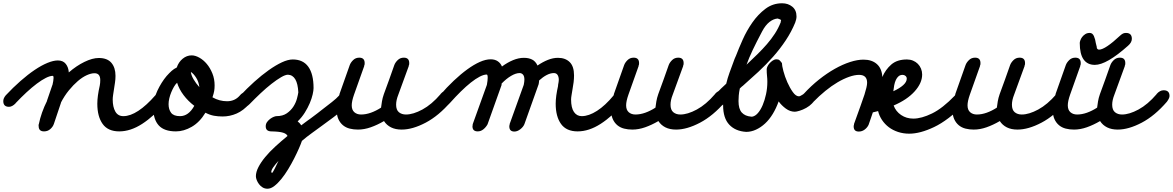

<svg xmlns="http://www.w3.org/2000/svg" viewBox="-66 -757 7159 1172"><path d="M29 -126Q8 -105 -11 -105Q-46 -105 -46 -140Q-46 -157 -31 -175Q14 -223 59 -262.5Q104 -302 145.5 -330Q187 -358 223.5 -373Q260 -388 287 -388Q319 -388 335.5 -367Q352 -346 354 -315Q400 -355 449 -379Q498 -403 537 -403Q589 -403 614 -373.5Q639 -344 639 -294Q639 -273 636 -253.5Q633 -234 630 -214Q627 -195 624.5 -178Q622 -161 622 -150Q622 -104 638 -76Q654 -48 687 -48Q729 -48 778.5 -80.5Q828 -113 882 -175Q903 -200 925 -200Q942 -200 952 -191.5Q962 -183 962 -165Q962 -152 945 -130Q873 -47 802 -1Q731 45 662 45Q593 45 560.5 -0.5Q528 -46 528 -124Q528 -169 543 -235Q546 -250 546 -268Q546 -310 511 -310Q490 -310 463.5 -298Q437 -286 409.5 -262.5Q382 -239 354.5 -205.5Q327 -172 305 -129L307 -132Q296 -100 285 -66.5Q274 -33 263 -1Q257 17 241 31Q225 45 203 45Q170 45 170 13Q170 10 169.5 7.5Q169 5 171 1Q185 -69 222 -143L220 -140Q228 -165 237 -189.5Q246 -214 254 -239V-237Q257 -251 259 -262Q261 -273 261 -282Q261 -294 256 -294Q239 -294 214 -281.5Q189 -269 159 -246.5Q129 -224 96 -193.5Q63 -163 29 -127Z M1036 -265Q1027 -264 1015 -252Q1013 -261 1011 -269.5Q1009 -278 1008 -287ZM1120 -111Q1082 -140 1054.5 -176.5Q1027 -213 1015 -252Q1005 -243 996 -227.5Q987 -212 979.5 -194Q972 -176 967.5 -157Q963 -138 963 -121Q963 -89 978.5 -68.5Q994 -48 1033 -48Q1085 -48 1120 -111ZM951 -293Q968 -312 982 -324.5Q996 -337 1013 -345Q1024 -378 1049 -398.5Q1074 -419 1104 -419Q1126 -419 1151 -405Q1176 -391 1196.5 -366.5Q1217 -342 1230.5 -308.5Q1244 -275 1244 -236Q1244 -217 1241.5 -202Q1239 -187 1231 -163Q1273 -139 1320 -139Q1367 -139 1397 -173L1396 -172Q1415 -196 1438 -196Q1455 -196 1465 -187.5Q1475 -179 1475 -161Q1475 -152 1470.5 -144Q1466 -136 1458 -125Q1420 -82 1378.5 -64Q1337 -46 1293 -46Q1265 -46 1240 -50.5Q1215 -55 1188 -69Q1153 -11 1104.5 17Q1056 45 1008 45Q936 45 903 8.5Q870 -28 870 -95Q870 -151 894.5 -203Q919 -255 951 -293ZM1148 -178Q1150 -186 1151 -193.5Q1152 -201 1152 -209Q1152 -213 1152 -217Q1152 -221 1151 -225Q1167 -207 1187 -192ZM1099 -318Q1088 -325 1082 -325H1078Q1060 -325 1053.5 -339.5Q1047 -354 1059 -367Q1056 -364 1056 -362L1103 -344Q1099 -336 1099 -326ZM1099 -318Q1101 -298 1115.5 -273Q1130 -248 1151 -225Q1147 -258 1131.5 -282.5Q1116 -307 1099 -318Z M2002 -172Q2022 -195 2045 -195Q2080 -195 2080 -161Q2080 -146 2065 -127Q2050 -108 2025 -86Q2000 -64 1968.5 -40.5Q1937 -17 1904 7Q1869 33 1837.5 55.5Q1806 78 1777 103Q1771 121 1758.5 149.5Q1746 178 1729.5 210.5Q1713 243 1693 276Q1673 309 1651.5 335.5Q1630 362 1608.5 378.5Q1587 395 1567 395Q1550 395 1537 387Q1524 379 1515 367Q1506 355 1501 342Q1496 329 1496 319Q1496 293 1511.5 263Q1527 233 1553 201.5Q1579 170 1614.5 137.5Q1650 105 1689 73Q1684 60 1662 53Q1640 46 1591 45Q1556 45 1556 14Q1556 -1 1564.5 -12.5Q1573 -24 1584 -32Q1595 -40 1605.5 -44Q1616 -48 1621 -48Q1660 -48 1685 -65.5Q1710 -83 1725 -106.5Q1740 -130 1746.5 -154.5Q1753 -179 1755 -193Q1750 -298 1692 -301Q1676 -301 1649.5 -285.5Q1623 -270 1591 -245Q1559 -220 1524.5 -187.5Q1490 -155 1457 -121Q1436 -100 1417 -100Q1382 -100 1382 -135Q1382 -150 1398 -171Q1441 -217 1486 -257.5Q1531 -298 1574 -328.5Q1617 -359 1654.5 -376.5Q1692 -394 1721 -394Q1784 -394 1816 -349.5Q1848 -305 1848 -219Q1848 -205 1842.5 -180.5Q1837 -156 1825 -127.5Q1813 -99 1794.5 -69.5Q1776 -40 1751 -16Q1764 -6 1773 8Q1784 0 1793.5 -7.5Q1803 -15 1813 -22Q1822 -28 1830 -34Q1838 -40 1846 -46Q1859 -56 1872.5 -66Q1886 -76 1898 -86Q1932 -112 1960.5 -134.5Q1989 -157 2002 -172ZM1595 299Q1600 294 1610.5 273.5Q1621 253 1634 225Q1614 247 1602 264Q1590 281 1590 293Q1590 296 1595 299ZM1720 149Q1694 169 1672.5 188.5Q1651 208 1634 225Q1646 199 1658.5 171Q1671 143 1681 120Z M2623 -183Q2643 -206 2666 -206Q2702 -206 2702 -171Q2702 -158 2686 -136Q2612 -50 2532 -8Q2452 34 2386 34Q2348 34 2321 20.5Q2294 7 2278 -18Q2237 6 2197 20Q2157 34 2119 34Q2092 34 2068.5 28Q2045 22 2027.5 7.5Q2010 -7 1999.5 -30Q1989 -53 1989 -88Q1989 -108 1992.5 -131Q1996 -154 2007 -183L2006 -182Q2022 -227 2037.5 -271Q2053 -315 2069 -360Q2075 -376 2090 -390.5Q2105 -405 2127 -405Q2160 -405 2160 -372Q2160 -367 2159.5 -363Q2159 -359 2156 -353L2158 -356L2095 -179Q2081 -139 2081 -114Q2081 -86 2097 -72Q2113 -58 2138 -58Q2167 -58 2198 -69Q2229 -80 2260 -100Q2262 -117 2265.5 -138Q2269 -159 2277 -182Q2293 -226 2309.5 -271Q2326 -316 2341 -360Q2347 -376 2362 -390.5Q2377 -405 2399 -405Q2432 -405 2432 -372Q2432 -367 2431.5 -363Q2431 -359 2428 -353L2430 -356Q2414 -311 2397.5 -267Q2381 -223 2365 -178Q2352 -145 2352 -118Q2352 -86 2369 -72Q2386 -58 2412 -58Q2456 -58 2512.5 -88.5Q2569 -119 2623 -182Z M2824 -3Q2823 -1 2821.5 1Q2820 3 2819 8Q2820 2 2824 -3ZM2682 -130Q2661 -105 2640 -105Q2604 -105 2604 -140Q2604 -155 2619 -175Q2661 -224 2704 -264.5Q2747 -305 2787 -334Q2827 -363 2863 -379Q2899 -395 2929 -395Q2955 -395 2972.5 -383Q2990 -371 2998 -351Q3032 -376 3066 -390Q3100 -404 3132 -404Q3161 -404 3182 -393.5Q3203 -383 3215 -357Q3247 -379 3278.5 -391.5Q3310 -404 3340 -404Q3385 -404 3411.5 -378Q3438 -352 3438 -297Q3438 -277 3435.5 -255.5Q3433 -234 3429 -214Q3426 -195 3423 -177.5Q3420 -160 3420 -150Q3420 -99 3437.5 -73.5Q3455 -48 3485 -48Q3528 -48 3578.5 -80.5Q3629 -113 3680 -175Q3701 -200 3723 -200Q3740 -200 3750 -191.5Q3760 -183 3760 -165Q3760 -152 3744 -130Q3672 -47 3600.5 -1Q3529 45 3460 45Q3391 45 3358.5 -0.5Q3326 -46 3326 -124Q3326 -169 3341 -235H3340Q3345 -260 3345 -269Q3345 -288 3337.5 -299.5Q3330 -311 3315 -311Q3294 -311 3271 -299Q3248 -287 3225 -266Q3224 -261 3224 -256.5Q3224 -252 3223 -248Q3223 -247 3222.5 -246.5Q3222 -246 3222 -245V-243L3135 1Q3128 18 3110 32Q3092 46 3074 46Q3043 46 3043 15Q3043 13 3043 11Q3043 9 3045 4V0L3131 -239Q3133 -248 3134 -257Q3135 -266 3135 -271Q3135 -292 3126.5 -301.5Q3118 -311 3106 -311Q3083 -311 3054 -294Q3025 -277 2996 -247Q2995 -245 2995.5 -243Q2996 -241 2996 -239L2910 2Q2900 20 2884.5 32.5Q2869 45 2850 45Q2818 45 2818 14Q2818 11 2819 8Q2819 1 2821 -3L2906 -239Q2911 -267 2911 -282Q2911 -302 2905 -302Q2887 -302 2862 -289Q2837 -276 2808 -253Q2779 -230 2747 -198.5Q2715 -167 2682 -130Z M4298 -183Q4318 -206 4341 -206Q4377 -206 4377 -171Q4377 -158 4361 -136Q4287 -50 4207 -8Q4127 34 4061 34Q4023 34 3996 20.5Q3969 7 3953 -18Q3912 6 3872 20Q3832 34 3794 34Q3767 34 3743.5 28Q3720 22 3702.5 7.5Q3685 -7 3674.5 -30Q3664 -53 3664 -88Q3664 -108 3667.5 -131Q3671 -154 3682 -183L3681 -182Q3697 -227 3712.5 -271Q3728 -315 3744 -360Q3750 -376 3765 -390.5Q3780 -405 3802 -405Q3835 -405 3835 -372Q3835 -367 3834.5 -363Q3834 -359 3831 -353L3833 -356L3770 -179Q3756 -139 3756 -114Q3756 -86 3772 -72Q3788 -58 3813 -58Q3842 -58 3873 -69Q3904 -80 3935 -100Q3937 -117 3940.5 -138Q3944 -159 3952 -182Q3968 -226 3984.5 -271Q4001 -316 4016 -360Q4022 -376 4037 -390.5Q4052 -405 4074 -405Q4107 -405 4107 -372Q4107 -367 4106.5 -363Q4106 -359 4103 -353L4105 -356Q4089 -311 4072.5 -267Q4056 -223 4040 -178Q4027 -145 4027 -118Q4027 -86 4044 -72Q4061 -58 4087 -58Q4131 -58 4187.5 -88.5Q4244 -119 4298 -182Z M4489 48Q4423 44 4385.5 4Q4348 -36 4348 -114V-119Q4327 -100 4310 -100Q4293 -100 4283.5 -113Q4274 -126 4274 -137Q4274 -146 4283 -158.5Q4292 -171 4305.5 -186Q4319 -201 4335.5 -216.5Q4352 -232 4367 -246Q4375 -280 4387 -313Q4399 -346 4412 -381Q4414 -388 4418 -397.5Q4422 -407 4427 -418Q4443 -460 4467.5 -515Q4492 -570 4526.5 -619.5Q4561 -669 4606 -703Q4651 -737 4708 -737Q4745 -737 4770.5 -716Q4796 -695 4796 -657Q4796 -640 4788 -619Q4765 -563 4730.5 -511Q4696 -459 4653.5 -411Q4611 -363 4563 -318.5Q4515 -274 4466 -231H4465Q4460 -226 4457.5 -224Q4455 -222 4450 -217Q4445 -193 4443.5 -174Q4442 -155 4442 -140Q4442 -92 4462 -70Q4482 -48 4519 -45H4526Q4544 -48 4560.5 -67Q4577 -86 4589.5 -115.5Q4602 -145 4610 -182Q4618 -219 4618 -258Q4618 -267 4617.5 -276Q4617 -285 4616 -294Q4615 -302 4614.5 -313Q4614 -324 4614 -335Q4614 -341 4618.5 -351Q4623 -361 4631.5 -370.5Q4640 -380 4651 -387.5Q4662 -395 4674 -395Q4686 -395 4692.5 -389Q4699 -383 4707 -372Q4707 -357 4716 -323Q4725 -289 4740 -255Q4755 -221 4773.5 -195Q4792 -169 4811 -169Q4815 -169 4821.5 -172.5Q4828 -176 4836 -181Q4847 -187 4855.5 -191.5Q4864 -196 4872 -196Q4906 -196 4906 -160Q4906 -141 4891 -125.5Q4876 -110 4855.5 -98.5Q4835 -87 4815 -81Q4795 -75 4786 -75Q4757 -75 4731 -94Q4705 -113 4687 -138Q4672 -96 4651 -61.5Q4630 -27 4604 -3Q4578 21 4548.5 34.5Q4519 48 4489 48ZM4422 -297Q4439 -314 4456.5 -330Q4474 -346 4491 -362Q4483 -339 4476.5 -317.5Q4470 -296 4464 -273ZM4586 -565Q4551 -499 4528.5 -451.5Q4506 -404 4491 -362L4496 -367Q4528 -397 4558.5 -427Q4589 -457 4615.5 -487.5Q4642 -518 4663.5 -551Q4685 -584 4700 -622V-624Q4700 -625 4700 -627Q4700 -629 4702 -634Q4700 -637 4693.5 -639.5Q4687 -642 4681 -644Q4655 -642 4630.5 -622.5Q4606 -603 4586 -565Z M4899 -134Q4878 -111 4857 -111Q4840 -111 4830.5 -123Q4821 -135 4821 -147Q4821 -166 4840 -185V-184Q4885 -233 4933.5 -271.5Q4982 -310 5030 -337Q5078 -364 5123 -378.5Q5168 -393 5205 -393Q5256 -393 5286.5 -366Q5317 -339 5320 -287Q5339 -332 5374.5 -363Q5410 -394 5470 -394Q5490 -394 5507 -387Q5524 -380 5536.5 -367.5Q5549 -355 5556 -338Q5563 -321 5563 -302Q5563 -250 5517 -199Q5471 -148 5389 -113Q5402 -77 5434.5 -55Q5467 -33 5509 -33Q5559 -33 5623.5 -64.5Q5688 -96 5763 -174Q5784 -195 5803 -195Q5839 -195 5839 -159Q5839 -140 5819 -120Q5721 -22 5636 18.5Q5551 59 5484 59Q5448 59 5416 48.5Q5384 38 5359.5 19.5Q5335 1 5318 -24.5Q5301 -50 5294 -79Q5286 -77 5278.5 -75Q5271 -73 5262 -71Q5256 -53 5249 -32.5Q5242 -12 5236 5Q5228 22 5212 34Q5196 46 5176 46Q5145 46 5145 15Q5145 13 5145 11Q5145 9 5147 4V0L5187 -111Q5193 -128 5199 -145.5Q5205 -163 5211 -180Q5218 -202 5222.5 -221Q5227 -240 5227 -252Q5227 -300 5178 -300Q5151 -300 5117 -288Q5083 -276 5046.5 -254.5Q5010 -233 4972 -202Q4934 -171 4898 -134ZM5350 -185Q5360 -189 5369 -192.5Q5378 -196 5387 -200Q5385 -190 5385 -180Q5385 -170 5384 -160ZM5444 -300Q5429 -300 5419 -291.5Q5409 -283 5402.5 -269Q5396 -255 5392.5 -237Q5389 -219 5387 -200Q5426 -218 5447.5 -237.5Q5469 -257 5469 -277Q5469 -287 5461.5 -293.5Q5454 -300 5444 -300Z M6382 -183Q6402 -206 6425 -206Q6461 -206 6461 -171Q6461 -158 6445 -136Q6371 -50 6291 -8Q6211 34 6145 34Q6107 34 6080 20.5Q6053 7 6037 -18Q5996 6 5956 20Q5916 34 5878 34Q5851 34 5827.5 28Q5804 22 5786.5 7.5Q5769 -7 5758.5 -30Q5748 -53 5748 -88Q5748 -108 5751.5 -131Q5755 -154 5766 -183L5765 -182Q5781 -227 5796.5 -271Q5812 -315 5828 -360Q5834 -376 5849 -390.5Q5864 -405 5886 -405Q5919 -405 5919 -372Q5919 -367 5918.5 -363Q5918 -359 5915 -353L5917 -356L5854 -179Q5840 -139 5840 -114Q5840 -86 5856 -72Q5872 -58 5897 -58Q5926 -58 5957 -69Q5988 -80 6019 -100Q6021 -117 6024.5 -138Q6028 -159 6036 -182Q6052 -226 6068.5 -271Q6085 -316 6100 -360Q6106 -376 6121 -390.5Q6136 -405 6158 -405Q6191 -405 6191 -372Q6191 -367 6190.5 -363Q6190 -359 6187 -353L6189 -356Q6173 -311 6156.5 -267Q6140 -223 6124 -178Q6111 -145 6111 -118Q6111 -86 6128 -72Q6145 -58 6171 -58Q6215 -58 6271.5 -88.5Q6328 -119 6382 -182Z M6994 -183Q7014 -206 7037 -206Q7073 -206 7073 -171Q7073 -158 7057 -136Q6983 -50 6903 -8Q6823 34 6757 34Q6719 34 6692 20.5Q6665 7 6649 -18Q6608 6 6568 20Q6528 34 6490 34Q6463 34 6439.5 28Q6416 22 6398.5 7.5Q6381 -7 6370.5 -30Q6360 -53 6360 -88Q6360 -108 6363.5 -131Q6367 -154 6378 -183L6377 -182Q6393 -227 6408.5 -271Q6424 -315 6440 -360Q6446 -376 6461 -390.5Q6476 -405 6498 -405Q6531 -405 6531 -372Q6531 -367 6530.5 -363Q6530 -359 6527 -353L6529 -356L6466 -179Q6452 -139 6452 -114Q6452 -86 6468 -72Q6484 -58 6509 -58Q6538 -58 6569 -69Q6600 -80 6631 -100Q6633 -117 6636.5 -138Q6640 -159 6648 -182Q6664 -226 6680.5 -271Q6697 -316 6712 -360Q6718 -376 6733 -390.5Q6748 -405 6770 -405Q6803 -405 6803 -372Q6803 -367 6802.5 -363Q6802 -359 6799 -353L6801 -356Q6785 -311 6768.5 -267Q6752 -223 6736 -178Q6723 -145 6723 -118Q6723 -86 6740 -72Q6757 -58 6783 -58Q6827 -58 6883.5 -88.5Q6940 -119 6994 -182ZM6525 -495Q6525 -500 6528.5 -510.5Q6532 -521 6539.5 -531Q6547 -541 6558.5 -548.5Q6570 -556 6586 -556Q6603 -556 6611.5 -536.5Q6620 -517 6623 -494Q6625 -484 6628 -474Q6631 -464 6628 -467Q6632 -454 6643 -454Q6680 -454 6773 -541Q6782 -549 6789.5 -552.5Q6797 -556 6807 -556Q6843 -556 6843 -520Q6843 -498 6820 -478Q6689 -361 6617 -361Q6572 -361 6548.5 -394Q6525 -427 6525 -495Z"/></svg>

Font: Discipuli Britannica Bold
Style: Regular
Weight: 700
Designer: Peter Wiegel
Foundry: Peter Wiegel
Version: Version 0.001 2009